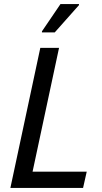

<svg xmlns="http://www.w3.org/2000/svg" viewBox="-20 -923 499 943"><path d="M31 0 178 -688H270L140 -80H406L388 0ZM186 -764V-769L277 -903H368V-898L249 -764Z"/></svg>

Font: Saira Semi Condensed
Style: Italic
Weight: 400
Width: 4
Italic angle: -12°
Designer: Hector Gatti with collaboration of the Omnibus-Type team
Foundry: Omnibus-Type
Version: Version 1.001; ttfautohint (v1.8)